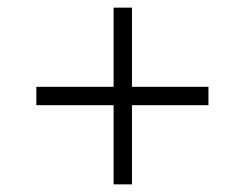

<svg xmlns="http://www.w3.org/2000/svg" viewBox="-20 -604 640 502"><path d="M277 -329H75V-377H277V-584H325V-377H525V-329H325V-122H277Z"/></svg>

Font: Noto Sans Mono UI Light
Style: Regular
Weight: 300
Monospace: yes
Designer: Monotype Design team
Foundry: Monotype Imaging Inc.
Version: Version 1.000